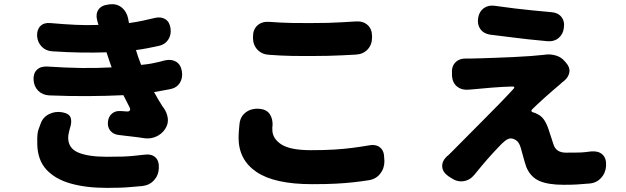

<svg xmlns="http://www.w3.org/2000/svg" viewBox="-20 -841 3040 932"><path d="M282 -296Q316 -290 323 -269.5Q330 -249 319 -217Q318 -213 314.5 -198.5Q311 -184 311 -173Q311 -121 360 -100.5Q409 -80 498 -80Q546 -80 575.5 -81Q605 -82 628.5 -84.5Q652 -87 680 -90Q715 -95 734 -77.5Q753 -60 751 -25Q750 9 728 33.5Q706 58 671 62Q643 64 618.5 66.5Q594 69 566 70Q538 71 498 71Q397 71 322 49.5Q247 28 205 -18Q163 -64 161 -139Q160 -174 162 -190Q164 -206 168 -215.5Q172 -225 177 -240Q188 -272 218 -287Q248 -302 282 -296ZM143 -453Q141 -485 159.5 -502.5Q178 -520 210 -518Q300 -512 375.5 -511Q451 -510 522 -514L513 -539L497 -587Q436 -585 372.5 -586Q309 -587 233 -592Q202 -594 182 -615Q162 -636 160 -667Q159 -698 176.5 -715Q194 -732 225 -729Q293 -723 347.5 -720.5Q402 -718 458 -720L453 -737Q443 -771 457 -793Q471 -815 506 -819L512 -820Q547 -824 571 -804.5Q595 -785 602 -751L606 -729Q642 -734 670 -740Q698 -746 732 -754Q762 -761 783 -747.5Q804 -734 808 -702Q812 -671 796 -647.5Q780 -624 750 -618Q721 -612 696 -607Q671 -602 640 -598L651 -564L665 -526Q696 -529 714.5 -532.5Q733 -536 748 -539.5Q763 -543 781 -548Q813 -555 835.5 -541Q858 -527 863 -494Q868 -462 852.5 -438Q837 -414 805 -408Q784 -404 767 -401Q750 -398 728 -394Q749 -355 768 -326Q771 -321 772 -320Q773 -319 774 -318Q791 -294 794.5 -266.5Q798 -239 781 -214Q765 -190 738 -178Q711 -166 682 -170Q660 -173 646.5 -175Q633 -177 622 -178Q611 -179 596 -181Q581 -183 555 -186Q530 -189 515.5 -206.5Q501 -224 504 -251Q507 -276 524 -290Q541 -304 566 -302Q573 -301 581 -301Q589 -301 594 -300Q607 -299 610.5 -305Q614 -311 608 -322L579 -379Q497 -375 406.5 -374.5Q316 -374 218 -378Q186 -380 165.5 -400.5Q145 -421 143 -453Z M1208 -663Q1208 -698 1229.5 -717.5Q1251 -737 1286 -735Q1316 -733 1340.5 -731.5Q1365 -730 1398 -729.5Q1431 -729 1485 -729Q1535 -729 1572 -730Q1609 -731 1641 -733Q1673 -735 1708 -737Q1743 -739 1764.5 -719.5Q1786 -700 1786 -665V-659Q1786 -624 1764.5 -601Q1743 -578 1708 -576Q1674 -574 1641.5 -572.5Q1609 -571 1572 -570Q1535 -569 1486 -569Q1433 -569 1400 -569.5Q1367 -570 1342 -571.5Q1317 -573 1286 -575Q1251 -577 1229.5 -600Q1208 -623 1208 -658ZM1239 -313Q1274 -310 1289.5 -287Q1305 -264 1303 -229Q1303 -226 1302.5 -228.5Q1302 -231 1302 -229Q1302 -227 1302 -211Q1302 -169 1345 -140.5Q1388 -112 1489 -112Q1556 -112 1603 -115Q1650 -118 1689 -123Q1728 -128 1769 -135Q1804 -142 1824.5 -125.5Q1845 -109 1845 -74L1846 -58Q1846 -23 1825 3Q1804 29 1769 34Q1730 40 1693.5 44Q1657 48 1611 50.5Q1565 53 1495 53Q1313 53 1225.5 -6Q1138 -65 1138 -173Q1138 -184 1139 -199.5Q1140 -215 1141.5 -228Q1143 -241 1143 -243Q1148 -278 1175 -297Q1202 -316 1239 -313Z M2301 -754Q2306 -785 2328 -801Q2350 -817 2381 -813Q2438 -805 2479 -800Q2520 -795 2561 -791Q2602 -787 2656 -782Q2688 -780 2705 -759Q2722 -738 2717 -705Q2713 -674 2691 -656Q2669 -638 2637 -641Q2583 -646 2541.5 -650.5Q2500 -655 2458 -660.5Q2416 -666 2358 -673Q2327 -678 2311.5 -700Q2296 -722 2301 -754ZM2727 -537Q2747 -515 2744 -491.5Q2741 -468 2718 -448Q2712 -445 2700 -433Q2663 -402 2624.5 -367.5Q2586 -333 2564 -311Q2553 -300 2569 -295Q2574 -294 2577 -293Q2580 -292 2589 -287Q2606 -279 2618 -263.5Q2630 -248 2640 -221Q2647 -202 2653.5 -180.5Q2660 -159 2666 -142Q2678 -100 2727 -100Q2769 -100 2788.5 -100.5Q2808 -101 2820 -102.5Q2832 -104 2850 -106Q2885 -109 2904.5 -91Q2924 -73 2922 -36Q2920 -1 2897 23.5Q2874 48 2839 50Q2806 53 2780 54.5Q2754 56 2716 56Q2640 56 2597.5 37Q2555 18 2535 -30Q2527 -53 2520 -79.5Q2513 -106 2508 -123Q2500 -150 2486 -159.5Q2472 -169 2459 -169Q2447 -169 2432 -157.5Q2417 -146 2399 -126Q2374 -100 2347.5 -70Q2321 -40 2283 7Q2261 34 2230 38.5Q2199 43 2170 23L2156 14Q2128 -6 2126.5 -32.5Q2125 -59 2150 -83Q2154 -86 2152.5 -84.5Q2151 -83 2154 -85.5Q2157 -88 2172 -103Q2194 -125 2230.5 -162Q2267 -199 2310.5 -242.5Q2354 -286 2397 -330Q2440 -374 2473 -410Q2482 -421 2468 -421Q2420 -420 2366 -415.5Q2312 -411 2271 -407Q2261 -406 2260 -406Q2259 -406 2258 -406Q2224 -402 2200.5 -419.5Q2177 -437 2174 -472V-483Q2171 -518 2190.5 -538Q2210 -558 2245 -557Q2249 -557 2246.5 -557Q2244 -557 2247 -557Q2250 -557 2269 -557Q2282 -557 2313 -558Q2344 -559 2386 -560.5Q2428 -562 2472 -564Q2516 -566 2556 -569Q2596 -572 2622 -575Q2622 -575 2625 -575.5Q2628 -576 2628 -576Q2653 -579 2678.5 -571.5Q2704 -564 2720 -545Z"/></svg>

Font: Chiron GoRound TC H
Style: Regular
Weight: 900
Designer: Ryoko NISHIZUKA 西塚涼子 (kana, bopomofo & ideographs); Paul D. Hunt (Latin, Greek & Cyrillic); Sandoll Communications 산돌커뮤니
Foundry: Adobe
Version: Version 1.000;hotconv 1.1.1;makeotfexe 2.6.0